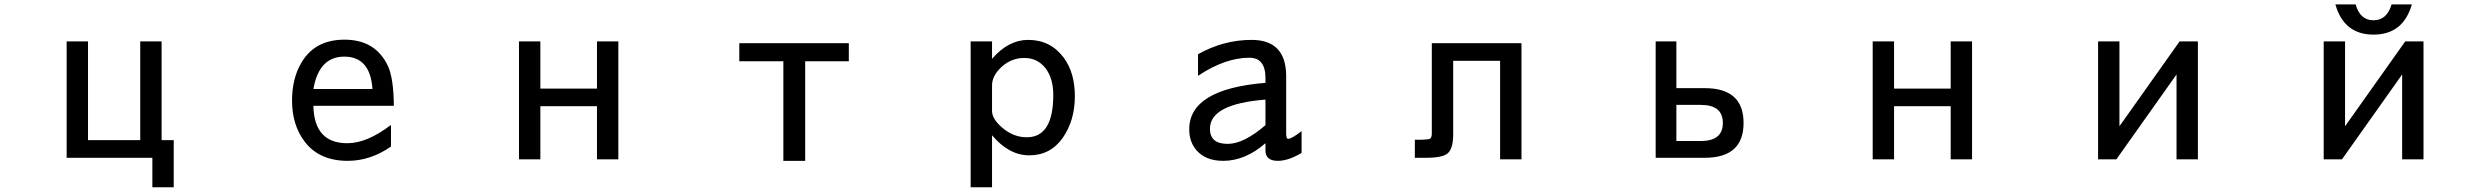

<svg xmlns="http://www.w3.org/2000/svg" viewBox="-20 -710 11040 851"><path d="M750 120.1H655.3V-10.7H275.4V-526.4H370.1V-88.9H601.6V-526.4H696.3V-88.9H750Z M1712.9 -60.5Q1622.1 2.9 1521.5 2.9Q1393.6 2.9 1329.1 -84Q1274.4 -157.2 1274.4 -264.6Q1274.4 -360.4 1314.5 -429.7Q1374 -534.2 1506.8 -534.2Q1645.5 -534.2 1700.2 -416Q1724.6 -361.3 1725.6 -241.2H1369.1Q1372.1 -75.2 1519.5 -75.2Q1606.4 -75.2 1712.9 -156.2ZM1369.1 -315.4H1630.9Q1621.1 -459 1505.9 -459Q1393.6 -459 1369.1 -315.4Z M2375 -317.4H2626V-526.4H2720.7V-3.9H2626V-239.3H2375V-3.9H2280.3V-526.4H2375Z M3548.8 -438.5V2.9H3452.1V-438.5H3256.8V-518.6H3742.2V-438.5Z M4282.2 120.1V-526.4H4377V-449.2Q4449.2 -533.2 4537.1 -533.2Q4635.7 -533.2 4694.3 -455.1Q4744.1 -387.7 4744.1 -284.2Q4744.1 -176.8 4691.4 -100.6Q4636.7 -21.5 4542 -21.5Q4452.1 -21.5 4377 -110.4V120.1ZM4377 -331.1V-217.8Q4377 -182.6 4422.9 -143.6Q4471.7 -101.6 4531.2 -101.6Q4648.4 -101.6 4648.4 -289.1Q4648.4 -362.3 4614.3 -407.2Q4579.1 -453.1 4519.5 -453.1Q4463.9 -453.1 4419.9 -414.1Q4377 -375 4377 -331.1Z M5588.9 -75.2Q5499 2.9 5401.4 2.9Q5324.2 2.9 5283.2 -43.9Q5251 -81.1 5251 -136.7Q5251 -315.4 5588.9 -342.8V-364.3Q5588.9 -454.1 5517.6 -454.1Q5410.2 -454.1 5290 -374V-469.7Q5403.3 -533.2 5527.3 -533.2Q5680.7 -533.2 5680.7 -372.1V-118.2Q5680.7 -94.7 5689.5 -94.7Q5705.1 -94.7 5749 -128.9V-32.2Q5690.4 2.9 5643.6 2.9Q5588.9 2.9 5588.9 -43ZM5588.9 -268.6Q5342.8 -249 5342.8 -139.6Q5342.8 -72.3 5420.9 -72.3Q5493.2 -72.3 5588.9 -155.3Z M6420.9 -440.4V-109.4Q6419.9 -51.8 6397.5 -31.2Q6377 -11.7 6307.6 -10.7H6251V-90.8H6282.2Q6312.5 -91.8 6317.4 -94.7Q6326.2 -99.6 6326.2 -118.2V-518.6H6723.6V-3.9H6628.9V-440.4Z M7410.2 -319.3H7536.1Q7708 -319.3 7708 -165Q7708 -10.7 7536.1 -10.7H7318.4V-526.4H7410.2ZM7410.2 -245.1V-85H7518.6Q7616.2 -85 7616.2 -165Q7616.2 -245.1 7518.6 -245.1Z M8375 -317.4H8626V-526.4H8720.7V-3.9H8626V-239.3H8375V-3.9H8280.3V-526.4H8375Z M9279.3 -3.9V-526.4H9374V-150.4L9640.6 -526.4H9721.7V-3.9H9627V-379.9L9360.4 -3.9Z M10331.1 -690.4H10420.9Q10440.4 -620.1 10500 -620.1Q10559.6 -620.1 10580.1 -690.4H10669.9Q10631.8 -556.6 10500 -556.6Q10369.1 -556.6 10331.1 -690.4ZM10279.3 -3.9V-526.4H10374V-150.4L10640.6 -526.4H10721.7V-3.9H10627V-379.9L10360.4 -3.9Z"/></svg>

Font: MotoyaLCedar
Style: W3 mono
Weight: 400
Version: Version 1.01